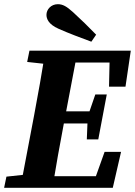

<svg xmlns="http://www.w3.org/2000/svg" viewBox="-42 -900 649 920"><path d="M-22.3 0H129.7L142.6 -68.6H128.7L-11.2 -53.6L-22.3 0ZM55.5 0H209.2C226 -103 244.7 -207 264.4 -310.7L330.2 -657.1H175.8C159.1 -554.1 141.1 -450.1 121.4 -347.1L55.5 0ZM88.2 -603.2 225 -588.2H240.6L253.7 -657.1H99.1L88.2 -603.2ZM129.7 0H498.4L538.1 -172.3H459.2L397.6 0L478.7 -55.7H140.4L129.7 0ZM188.9 -308.3H402.4L413.3 -366.4H200L188.9 -308.3ZM242.3 -600.4H542L484.2 -657.1L480.4 -484.8H559.3L584.7 -657.1H253.7L242.3 -600.4ZM374 -231.9H428.9L469.6 -447.4H414.7L381.7 -351.4L378 -332.9L374 -231.9ZM418.7 -733.8C382.3 -771.3 344.9 -808 309.3 -840.4C277 -869.9 258.5 -879.9 235.1 -879.9C202.6 -879.9 180.6 -854.7 180.6 -829C180.6 -810.2 190 -783.6 238.5 -762.2C291 -738.8 344.4 -719.4 395.7 -700.2L418.7 -733.8Z"/></svg>

Font: Source Serif 4 Variable
Style: Italic
Weight: 400
Italic angle: -12°
Designer: Frank Grießhammer
Foundry: Adobe Systems Incorporated
Version: Version 4.004;hotconv 1.0.116;makeotfexe 2.5.65601